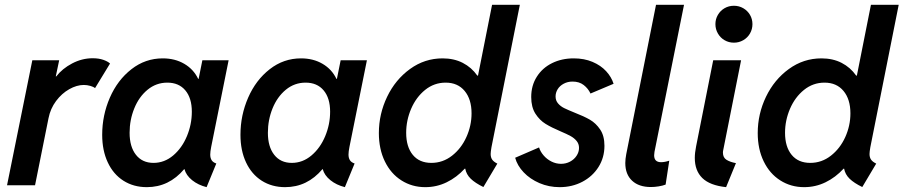

<svg xmlns="http://www.w3.org/2000/svg" viewBox="-20 -772 3765 800"><path d="M114.7 -521H226.6L212.4 -453.6H214.4Q239.7 -486.3 280.8 -507.8Q321.8 -529.3 366.2 -529.3Q391.6 -529.3 410.4 -522.7Q429.2 -516.1 438.5 -507.3L376 -404.8Q370.1 -410.2 356.4 -414.1Q342.8 -418 329.1 -418Q299.8 -418 268.6 -400.4Q237.3 -382.8 213.6 -351.1Q189.9 -319.3 182.1 -279.3L126 0H9.3Z M405.8 -210.4Q405.8 -291.5 437.7 -365Q469.7 -438.5 527.6 -483.6Q585.4 -528.8 658.2 -528.8Q709 -528.8 747.8 -506.1Q786.6 -483.4 805.7 -443.4H807.6L823.2 -521H932.6L859.9 -159.7Q856 -140.1 856 -127.9Q856 -113.8 861.8 -104.5Q867.7 -95.2 881.3 -90.8L840.8 7.8Q805.7 -1 780.5 -21.2Q755.4 -41.5 748.5 -67.4H747.6Q684.1 7.8 591.8 7.8Q536.6 7.8 494.4 -19Q452.1 -45.9 429 -95.5Q405.8 -145 405.8 -210.4ZM779.3 -306.6Q779.3 -363.3 752.2 -395.5Q725.1 -427.7 677.2 -427.7Q630.9 -427.7 595 -398.2Q559.1 -368.7 539.6 -320.6Q520 -272.5 520 -218.8Q520 -160.6 546.4 -127Q572.8 -93.3 619.6 -93.3Q665 -93.3 701.7 -124.3Q738.3 -155.3 758.8 -204.6Q779.3 -253.9 779.3 -306.6Z M981.9 -210.4Q981.9 -291.5 1013.9 -365Q1045.9 -438.5 1103.8 -483.6Q1161.6 -528.8 1234.4 -528.8Q1285.2 -528.8 1324 -506.1Q1362.8 -483.4 1381.8 -443.4H1383.8L1399.4 -521H1508.8L1436 -159.7Q1432.1 -140.1 1432.1 -127.9Q1432.1 -113.8 1438 -104.5Q1443.8 -95.2 1457.5 -90.8L1417 7.8Q1381.8 -1 1356.7 -21.2Q1331.5 -41.5 1324.7 -67.4H1323.7Q1260.3 7.8 1168 7.8Q1112.8 7.8 1070.6 -19Q1028.3 -45.9 1005.1 -95.5Q981.9 -145 981.9 -210.4ZM1355.5 -306.6Q1355.5 -363.3 1328.4 -395.5Q1301.3 -427.7 1253.4 -427.7Q1207 -427.7 1171.1 -398.2Q1135.3 -368.7 1115.7 -320.6Q1096.2 -272.5 1096.2 -218.8Q1096.2 -160.6 1122.6 -127Q1148.9 -93.3 1195.8 -93.3Q1241.2 -93.3 1277.8 -124.3Q1314.5 -155.3 1335 -204.6Q1355.5 -253.9 1355.5 -306.6Z M1918.5 -69.3H1916.5Q1882.8 -32.7 1841.1 -12.5Q1799.3 7.8 1752 7.8Q1696.8 7.8 1652.6 -20.3Q1608.4 -48.3 1583.5 -99.6Q1558.6 -150.9 1558.6 -217.8Q1558.6 -296.9 1593 -368.7Q1627.4 -440.4 1688.5 -484.6Q1749.5 -528.8 1824.2 -528.8Q1871.6 -528.8 1908.2 -510Q1944.8 -491.2 1968.8 -457H1971.7L2030.3 -752H2146L2027.8 -158.7Q2024.4 -139.2 2024.4 -130.4Q2024.4 -116.2 2030.8 -106.9Q2037.1 -97.7 2052.2 -90.3L1994.1 7.3Q1960 -9.3 1941.4 -27.3Q1922.9 -45.4 1918.5 -69.3ZM1944.8 -299.8Q1944.8 -358.4 1916 -393.1Q1887.2 -427.7 1836.9 -427.7Q1789.1 -427.7 1751.5 -397.5Q1713.9 -367.2 1693.1 -318.8Q1672.4 -270.5 1672.4 -218.8Q1672.4 -160.2 1700 -126.7Q1727.5 -93.3 1777.3 -93.3Q1825.2 -93.3 1863.5 -123.3Q1901.9 -153.3 1923.3 -200.9Q1944.8 -248.5 1944.8 -299.8Z M2126.5 -114.7 2226.1 -157.7Q2231.4 -140.1 2245.1 -124.3Q2258.8 -108.4 2277.8 -98.9Q2296.9 -89.4 2317.4 -89.4Q2337.9 -89.4 2355 -98.4Q2372.1 -107.4 2382.3 -122.8Q2392.6 -138.2 2392.6 -155.8Q2392.6 -172.4 2382.6 -184.6Q2372.6 -196.8 2357.4 -205.1Q2342.3 -213.4 2315.9 -224.6Q2277.8 -240.7 2253.2 -255.9Q2228.5 -271 2210.9 -298.3Q2193.4 -325.7 2193.4 -367.7Q2193.4 -415.5 2216.6 -452.1Q2239.7 -488.8 2280 -508.8Q2320.3 -528.8 2370.6 -528.8Q2414.1 -528.8 2448.7 -514.2Q2483.4 -499.5 2505.6 -475.3Q2527.8 -451.2 2536.6 -422.9L2440.4 -382.3Q2430.7 -403.3 2412.1 -417.7Q2393.6 -432.1 2365.7 -432.1Q2345.2 -432.1 2328.9 -423.3Q2312.5 -414.6 2303.7 -400.4Q2294.9 -386.2 2294.9 -370.1Q2294.9 -353 2305.2 -341.1Q2315.4 -329.1 2330.8 -321.5Q2346.2 -314 2374 -302.7Q2413.1 -287.6 2438 -273.2Q2462.9 -258.8 2480.7 -232.4Q2498.5 -206.1 2498.5 -164.6Q2498.5 -115.7 2473.9 -76.4Q2449.2 -37.1 2406.5 -14.6Q2363.8 7.8 2312 7.8Q2267.1 7.8 2227.8 -9Q2188.5 -25.9 2161.9 -54Q2135.3 -82 2126.5 -114.7Z M2585.4 -92.8Q2585.4 -108.9 2589.4 -129.9L2713.4 -752H2830.1L2707 -139.2Q2705.6 -131.3 2705.6 -125Q2705.6 -96.2 2734.4 -96.2Q2749.5 -96.2 2768.6 -102.5L2753.4 -2.9Q2740.7 2 2724.1 4.6Q2707.5 7.3 2691.9 7.3Q2642.1 7.3 2613.8 -19Q2585.4 -45.4 2585.4 -92.8Z M2875 -113.8Q2875 -135.3 2880.4 -162.1L2951.7 -521H3067.9L2993.7 -147.9Q2992.2 -141.6 2992.2 -136.2Q2992.2 -115.2 3007.3 -106Q3022.5 -96.7 3046.4 -92.3L3005.4 7.8Q2937.5 0.5 2906.2 -30.3Q2875 -61 2875 -113.8ZM2960.9 -671.4Q2960.9 -692.4 2971.2 -710Q2981.4 -727.5 2999 -737.8Q3016.6 -748 3038.1 -748Q3059.1 -748 3076.9 -737.8Q3094.7 -727.5 3105 -710Q3115.2 -692.4 3115.2 -671.4Q3115.2 -650.4 3105 -632.6Q3094.7 -614.7 3076.9 -604.5Q3059.1 -594.2 3038.1 -594.2Q3016.6 -594.2 2999 -604.5Q2981.4 -614.7 2971.2 -632.6Q2960.9 -650.4 2960.9 -671.4Z M3497.1 -69.3H3495.1Q3461.4 -32.7 3419.7 -12.5Q3377.9 7.8 3330.6 7.8Q3275.4 7.8 3231.2 -20.3Q3187 -48.3 3162.1 -99.6Q3137.2 -150.9 3137.2 -217.8Q3137.2 -296.9 3171.6 -368.7Q3206.1 -440.4 3267.1 -484.6Q3328.1 -528.8 3402.8 -528.8Q3450.2 -528.8 3486.8 -510Q3523.4 -491.2 3547.4 -457H3550.3L3608.9 -752H3724.6L3606.4 -158.7Q3603 -139.2 3603 -130.4Q3603 -116.2 3609.4 -106.9Q3615.7 -97.7 3630.9 -90.3L3572.8 7.3Q3538.6 -9.3 3520 -27.3Q3501.5 -45.4 3497.1 -69.3ZM3523.4 -299.8Q3523.4 -358.4 3494.6 -393.1Q3465.8 -427.7 3415.5 -427.7Q3367.7 -427.7 3330.1 -397.5Q3292.5 -367.2 3271.7 -318.8Q3251 -270.5 3251 -218.8Q3251 -160.2 3278.6 -126.7Q3306.2 -93.3 3356 -93.3Q3403.8 -93.3 3442.1 -123.3Q3480.5 -153.3 3502 -200.9Q3523.4 -248.5 3523.4 -299.8Z"/></svg>

Font: Reddit Sans Vanilla SemiBold
Style: Italic
Weight: 600
Italic angle: -11.25°
Designer: Stephen Hutchings
Version: Version 1.013